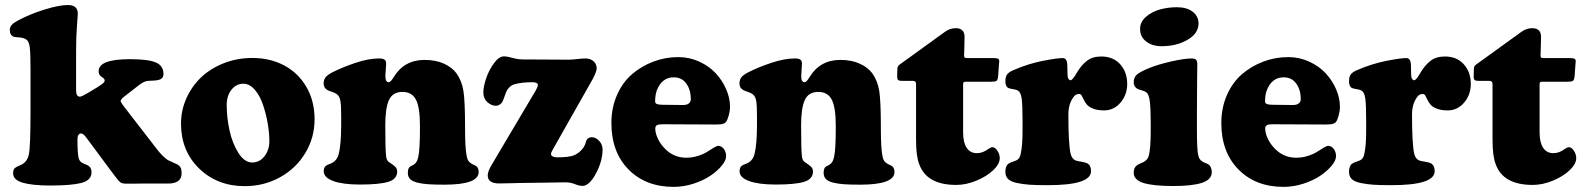

<svg xmlns="http://www.w3.org/2000/svg" viewBox="-20 -728 6311 765"><path d="M101.6 -295.4V-450.7Q101.6 -514.2 98.6 -538.8Q95.7 -563.5 85 -570.3Q75.7 -577.6 56.6 -578.9Q37.6 -580.1 33.2 -582Q19 -588.9 19 -608.4Q19 -620.1 26.9 -628.9Q34.7 -637.7 51.8 -646.5Q101.6 -672.9 158.9 -690.4Q216.3 -708 250.5 -708Q290 -708 290 -673.3Q290 -666 286.6 -624Q283.2 -582 283.2 -527.3V-368.7Q283.2 -342.8 298.3 -342.8Q305.2 -342.8 328.1 -356.4L368.7 -380.9Q386.7 -392.6 391.8 -397.2Q397 -401.9 397 -407.2Q397 -412.6 392.1 -416.5Q391.1 -417.5 387.5 -419.9Q383.8 -422.4 382.3 -423.8Q373 -430.7 373 -444.3Q373 -492.2 497.1 -492.2Q570.3 -492.2 600.8 -479.2Q631.3 -466.3 631.3 -433.1Q631.3 -414.1 611.8 -409.7Q604.5 -407.2 589.4 -406.7Q574.2 -406.2 569.3 -405.8Q551.8 -404.3 527.8 -384.3L470.2 -339.4Q460.4 -330.1 460.7 -325.7Q460.9 -321.3 471.2 -307.1L605.5 -133.3Q626 -106.4 648.4 -90.3Q650.9 -88.9 679.2 -76.2Q691.9 -71.3 697.8 -63.2Q703.6 -55.2 703.6 -37.6Q703.6 3.4 649.4 3.4H542Q531.2 3.4 516.8 3.7Q502.4 3.9 495.4 3.9Q488.3 3.9 480 3.7Q471.7 3.4 466.8 2Q461.9 0.5 458.5 -2.4Q456.1 -4.4 453.4 -7.3Q450.7 -10.3 445.6 -16.6Q440.4 -22.9 436.3 -28.6Q432.1 -34.2 422.1 -47.4Q412.1 -60.5 404.3 -71.3L324.7 -178.7Q312 -196.3 302.7 -196.3Q296.9 -196.3 292.7 -190.7Q288.6 -185.1 288.6 -172.9Q288.6 -118.7 293 -99.6Q295.9 -85.4 307.6 -79.1Q311.5 -76.7 319.3 -73.7Q327.1 -70.8 330.6 -68.8Q344.7 -60.1 344.7 -42Q344.7 -9.8 304.9 0.7Q265.1 11.2 180.7 11.2Q108.9 11.2 70.6 0Q32.2 -11.2 32.2 -37.6Q32.2 -54.2 41 -59.6Q44.9 -63 55.9 -67.6Q66.9 -72.3 71.3 -75.2Q89.8 -87.4 94.7 -111.8Q101.6 -138.7 101.6 -295.4Z M701.2 -235.8Q701.2 -288.6 722.7 -336.4Q744.1 -384.3 781.2 -419.7Q818.4 -455.1 871.6 -476.1Q924.8 -497.1 985.8 -497.1Q1055.7 -497.1 1111.8 -467.5Q1168 -438 1200.7 -381.8Q1233.4 -325.7 1233.4 -252.9Q1233.4 -179.7 1196.5 -118.4Q1159.7 -57.1 1095.7 -21.7Q1031.7 13.7 955.1 13.7Q846.2 13.7 773.7 -56.4Q701.2 -126.5 701.2 -235.8ZM984.9 -80.6Q1014.2 -80.6 1033.7 -105.5Q1053.2 -130.4 1053.2 -165.5Q1053.2 -199.2 1046.4 -237.8Q1039.6 -276.4 1027.3 -312Q1015.1 -347.7 994.6 -371.1Q974.1 -394.5 949.7 -394.5Q921.4 -394.5 902.3 -370.6Q883.3 -346.7 883.3 -309.6Q883.3 -259.8 894.5 -208.3Q905.8 -156.7 929.9 -118.7Q954.1 -80.6 984.9 -80.6Z M1339.4 -230V-267.6Q1339.4 -310.5 1335.9 -327.9Q1332.5 -345.2 1321.8 -353Q1314.5 -358.4 1301.5 -362.5Q1288.6 -366.7 1284.7 -369.1Q1269.5 -377.9 1269.5 -395Q1269.5 -409.2 1276.4 -418.9Q1283.2 -428.7 1303.7 -439.5Q1343.8 -460 1396.2 -477.5Q1448.7 -495.1 1490.2 -495.1Q1504.9 -495.1 1511.7 -490.7Q1518.6 -486.3 1518.6 -474.1Q1518.6 -465.8 1517.1 -450.2Q1515.6 -434.6 1515.6 -423.8Q1515.6 -400.4 1528.8 -400.4Q1536.6 -400.4 1548.8 -420.9Q1590.3 -489.3 1671.9 -489.3Q1715.8 -489.3 1748.3 -474.6Q1780.8 -460 1798.3 -436.5Q1819.8 -406.7 1826.4 -366.2Q1833 -325.7 1833 -217.8Q1833 -138.2 1838.9 -108.9Q1842.3 -87.9 1852.1 -80.6Q1856.4 -76.7 1865 -72.5Q1873.5 -68.4 1875.5 -67.4Q1887.2 -60.5 1887.2 -42.5Q1887.2 7.8 1750.5 7.8Q1710.9 7.8 1686 6.1Q1661.1 4.4 1641.6 -0.7Q1622.1 -5.9 1613.5 -15.1Q1605 -24.4 1605 -39.1Q1605 -58.6 1614.3 -64.5Q1616.2 -65.4 1620.1 -67.4Q1624 -69.3 1627.7 -71.5Q1631.3 -73.7 1634.3 -76.7Q1642.6 -84 1647 -105Q1653.3 -132.3 1653.3 -226.1Q1653.3 -299.3 1637.5 -330.6Q1621.6 -361.8 1583.5 -361.8Q1544.9 -361.8 1530 -329.8Q1515.1 -297.9 1515.1 -229Q1515.1 -130.4 1518.6 -103.5Q1521 -86.4 1532.2 -80.6Q1546.9 -70.8 1552.7 -65.4Q1562.5 -57.6 1562.5 -44.9Q1562.5 -14.6 1527.6 -3.7Q1492.7 7.3 1414.1 7.3Q1346.2 7.3 1308.1 -6.6Q1270 -20.5 1270 -45.4Q1270 -61.5 1279.3 -67.9Q1283.2 -70.8 1293 -74.5Q1302.7 -78.1 1307.1 -81.1Q1324.2 -92.3 1329.6 -114.3Q1339.4 -153.3 1339.4 -230Z M2056.2 1Q2046.4 1 2017.1 2Q1987.8 2.9 1968.8 2.9Q1923.3 2.9 1923.3 -29.3Q1923.3 -44.9 1939 -71.3L2114.7 -367.7Q2123 -383.3 2123 -388.7Q2123 -400.4 2101.1 -400.4Q2059.6 -400.4 2030.8 -392.6Q2018.6 -389.2 2010 -380.6Q2001.5 -372.1 1998 -364.3Q1994.6 -356.4 1990 -343Q1985.4 -329.6 1982.4 -323.7Q1979 -316.4 1971.4 -311.5Q1963.9 -306.6 1956.1 -306.6Q1938 -306.6 1921.9 -321Q1905.8 -335.4 1905.8 -359.9Q1905.8 -382.3 1917 -415.8Q1928.2 -449.2 1948.2 -476.3Q1968.3 -503.4 1987.8 -503.4Q2000 -503.4 2022.2 -497.3Q2044.4 -491.2 2063 -491.2Q2086.9 -491.2 2160.9 -490.7Q2234.9 -490.2 2243.7 -490.2Q2260.7 -490.2 2280.3 -492.7Q2299.8 -495.1 2312.5 -495.1Q2332.5 -495.1 2345 -483.9Q2357.4 -472.7 2357.4 -455.1Q2357.4 -444.3 2343.3 -416L2180.7 -128.9Q2175.3 -119.1 2175.3 -114.3Q2175.3 -108.4 2182.4 -104.7Q2189.5 -101.1 2199.2 -101.1Q2249.5 -101.1 2268.6 -109.9Q2285.2 -117.7 2297.4 -130.9Q2309.6 -144 2314 -161.1Q2318.8 -181.2 2338.4 -181.2Q2354 -181.2 2367.4 -166.5Q2380.9 -151.9 2380.9 -132.8Q2380.9 -86.4 2354.5 -36.9Q2328.1 12.7 2300.8 12.7Q2288.6 12.7 2270.5 5.6Q2252.4 -1.5 2233.9 -1.5Q2215.3 -1.5 2146.7 -0.2Q2078.1 1 2056.2 1Z M2682.6 -500.5Q2727.1 -500.5 2766.4 -482.4Q2805.7 -464.4 2832 -435.8Q2858.4 -407.2 2873.5 -372.1Q2888.7 -336.9 2888.7 -302.7Q2888.7 -286.1 2883.8 -269Q2878.9 -252 2875 -245.1Q2870.1 -237.8 2861.6 -234.9Q2853 -231.9 2829.6 -231.9L2619.1 -232.9Q2603.5 -232.9 2597.2 -229Q2590.8 -225.1 2590.8 -215.8Q2590.8 -203.1 2595.2 -190.4Q2608.4 -152.3 2639.9 -126Q2671.4 -99.6 2714.8 -99.6Q2738.3 -99.6 2761.2 -106.9Q2784.2 -114.3 2797.9 -123.3Q2811.5 -132.3 2824 -139.6Q2836.4 -147 2841.8 -147Q2854 -147 2863.5 -135.3Q2873 -123.5 2873 -105.5Q2873 -88.9 2855.7 -67.9Q2838.4 -46.9 2810.8 -28.1Q2783.2 -9.3 2743.7 3.7Q2704.1 16.6 2664.1 16.6Q2552.7 16.6 2484.4 -52.7Q2416 -122.1 2416 -237.8Q2416 -298.8 2438.5 -349.6Q2460.9 -400.4 2498.5 -432.6Q2536.1 -464.8 2583.7 -482.7Q2631.3 -500.5 2682.6 -500.5ZM2701.7 -309.6Q2716.3 -309.6 2724.4 -315.7Q2732.4 -321.8 2732.4 -333Q2732.4 -370.6 2714.4 -395.3Q2696.3 -419.9 2664.6 -419.9Q2616.2 -419.9 2596.2 -365.7Q2590.3 -347.2 2590.3 -324.2Q2590.3 -315.9 2598.1 -313.2Q2606 -310.5 2623 -310.5Z M2996.1 -230V-267.6Q2996.1 -310.5 2992.7 -327.9Q2989.3 -345.2 2978.5 -353Q2971.2 -358.4 2958.3 -362.5Q2945.3 -366.7 2941.4 -369.1Q2926.3 -377.9 2926.3 -395Q2926.3 -409.2 2933.1 -418.9Q2939.9 -428.7 2960.4 -439.5Q3000.5 -460 3053 -477.5Q3105.5 -495.1 3147 -495.1Q3161.6 -495.1 3168.5 -490.7Q3175.3 -486.3 3175.3 -474.1Q3175.3 -465.8 3173.8 -450.2Q3172.4 -434.6 3172.4 -423.8Q3172.4 -400.4 3185.5 -400.4Q3193.4 -400.4 3205.6 -420.9Q3247.1 -489.3 3328.6 -489.3Q3372.6 -489.3 3405 -474.6Q3437.5 -460 3455.1 -436.5Q3476.6 -406.7 3483.2 -366.2Q3489.7 -325.7 3489.7 -217.8Q3489.7 -138.2 3495.6 -108.9Q3499 -87.9 3508.8 -80.6Q3513.2 -76.7 3521.7 -72.5Q3530.3 -68.4 3532.2 -67.4Q3543.9 -60.5 3543.9 -42.5Q3543.9 7.8 3407.2 7.8Q3367.7 7.8 3342.8 6.1Q3317.9 4.4 3298.3 -0.7Q3278.8 -5.9 3270.3 -15.1Q3261.7 -24.4 3261.7 -39.1Q3261.7 -58.6 3271 -64.5Q3272.9 -65.4 3276.9 -67.4Q3280.8 -69.3 3284.4 -71.5Q3288.1 -73.7 3291 -76.7Q3299.3 -84 3303.7 -105Q3310.1 -132.3 3310.1 -226.1Q3310.1 -299.3 3294.2 -330.6Q3278.3 -361.8 3240.2 -361.8Q3201.7 -361.8 3186.8 -329.8Q3171.9 -297.9 3171.9 -229Q3171.9 -130.4 3175.3 -103.5Q3177.7 -86.4 3189 -80.6Q3203.6 -70.8 3209.5 -65.4Q3219.2 -57.6 3219.2 -44.9Q3219.2 -14.6 3184.3 -3.7Q3149.4 7.3 3070.8 7.3Q3002.9 7.3 2964.8 -6.6Q2926.8 -20.5 2926.8 -45.4Q2926.8 -61.5 2936 -67.9Q2939.9 -70.8 2949.7 -74.5Q2959.5 -78.1 2963.9 -81.1Q2981 -92.3 2986.3 -114.3Q2996.1 -153.3 2996.1 -230Z M3817.4 -200.2Q3817.4 -160.6 3831.5 -139.2Q3845.7 -117.7 3872.1 -117.7Q3895 -117.7 3916 -133.3Q3928.2 -141.6 3934.1 -141.6Q3944.3 -141.6 3953.9 -127.7Q3963.4 -113.8 3963.4 -97.7Q3963.4 -74.7 3937.3 -49.8Q3911.1 -24.9 3870.1 -8.1Q3829.1 8.8 3790 8.8Q3671.9 8.8 3642.6 -73.7Q3629.9 -105 3629.9 -170.9V-393.1Q3629.9 -405.8 3618.2 -405.8H3573.2Q3562.5 -405.8 3558.6 -409.4Q3554.7 -413.1 3554.7 -420.4Q3554.7 -441.9 3555.7 -455.6Q3556.6 -465.3 3564.5 -470.7L3745.6 -601.6Q3765.1 -615.7 3788.1 -615.7Q3823.2 -615.7 3823.2 -580.6Q3823.2 -567.4 3822.3 -538.6Q3821.3 -509.8 3821.3 -507.8Q3821.3 -500 3824 -498.3Q3826.7 -496.6 3835.4 -496.6H3937.5Q3951.2 -496.6 3956.3 -494.1Q3961.4 -491.7 3961.4 -483.4Q3961.4 -482.9 3960.4 -473.1L3957 -425.3Q3955.6 -409.2 3950.2 -405.8Q3944.8 -402.3 3928.2 -402.3H3827.1Q3821.3 -402.3 3819.3 -400.1Q3817.4 -397.9 3817.4 -392.6Z M4054.2 -206.1V-246.1Q4054.2 -310.5 4050.8 -335.2Q4047.4 -359.9 4036.1 -366.7Q4029.3 -371.1 4015.6 -373Q4002 -375 3997.6 -377.4Q3985.8 -383.3 3985.8 -404.3Q3985.8 -423.3 3993.9 -432.9Q4002 -442.4 4020.5 -449.7Q4077.1 -474.1 4134.3 -485.4Q4191.4 -496.6 4214.4 -496.6Q4230.5 -496.6 4232.4 -472.2Q4233.4 -448.7 4233.4 -431.2Q4233.4 -419.4 4237.1 -413.8Q4240.7 -408.2 4245.1 -408.2Q4253.4 -408.2 4270 -437.5Q4288.1 -468.3 4310.5 -485.6Q4333 -502.9 4367.7 -502.9Q4415.5 -502.9 4443.4 -471.7Q4471.2 -440.4 4471.2 -393.6Q4471.2 -350.6 4444.6 -319.3Q4418 -288.1 4378.9 -288.1Q4353.5 -288.1 4335.9 -294.9Q4318.4 -301.8 4310.5 -311.3Q4302.7 -320.8 4298.3 -330.3Q4293.9 -339.8 4290 -346.7Q4286.1 -353.5 4280.8 -353.5Q4268.1 -353.5 4261.2 -346.2Q4236.8 -317.9 4236.8 -272Q4236.8 -156.7 4245.6 -115.7Q4251 -93.8 4266.6 -88.4Q4272 -86.4 4288.3 -83.7Q4304.7 -81.1 4311.5 -77.6Q4327.1 -69.3 4327.1 -45.9Q4327.1 9.8 4155.3 9.8Q4110.8 9.8 4084 8.1Q4057.1 6.3 4032.5 1.2Q4007.8 -3.9 3996.8 -14.6Q3985.8 -25.4 3985.8 -43Q3985.8 -67.4 3998 -75.7Q4004.9 -80.6 4015.9 -84Q4026.9 -87.4 4031.7 -90.3Q4043.9 -96.2 4047.4 -117.7Q4054.2 -149.4 4054.2 -206.1Z M4522.5 -612.8Q4522.5 -640.6 4546.1 -661.1Q4569.8 -681.6 4602.1 -690.4Q4634.3 -699.2 4668.9 -699.2Q4709 -699.2 4732.2 -681.2Q4755.4 -663.1 4755.4 -634.8Q4755.4 -594.7 4711.4 -569.3Q4667.5 -543.9 4607.9 -543.9Q4571.3 -543.9 4546.9 -562.5Q4522.5 -581.1 4522.5 -612.8ZM4564.9 -208V-237.8Q4564.9 -293 4561.5 -322.3Q4558.1 -351.6 4547.9 -359.9Q4540.5 -365.2 4527.6 -368.7Q4514.6 -372.1 4511.7 -374Q4497.1 -383.3 4497.1 -399.4Q4497.1 -418.9 4508.8 -429.9Q4520.5 -440.9 4555.7 -455.6Q4590.3 -470.2 4644.5 -482.7Q4698.7 -495.1 4727.1 -495.1Q4740.2 -495.1 4745.4 -490.2Q4750.5 -485.4 4750.5 -472.2Q4750.5 -464.8 4749.8 -411.9Q4749 -358.9 4749 -282.2V-210.4Q4749 -131.8 4753.9 -111.3Q4757.3 -92.3 4770.5 -84.5Q4774.9 -81.5 4783.2 -78.4Q4791.5 -75.2 4795.9 -72.3Q4808.1 -62.5 4808.1 -42Q4808.1 -12.7 4769.8 0.2Q4731.4 13.2 4654.3 13.2Q4575.2 13.2 4536.1 1Q4497.1 -11.2 4497.1 -40Q4497.1 -59.6 4508.8 -68.4Q4513.2 -72.3 4523.7 -76.7Q4534.2 -81.1 4536.6 -82.5Q4552.2 -91.3 4556.6 -105.5Q4564.9 -133.8 4564.9 -208Z M5112.8 -500.5Q5157.2 -500.5 5196.5 -482.4Q5235.8 -464.4 5262.2 -435.8Q5288.6 -407.2 5303.7 -372.1Q5318.8 -336.9 5318.8 -302.7Q5318.8 -286.1 5314 -269Q5309.1 -252 5305.2 -245.1Q5300.3 -237.8 5291.7 -234.9Q5283.2 -231.9 5259.8 -231.9L5049.3 -232.9Q5033.7 -232.9 5027.3 -229Q5021 -225.1 5021 -215.8Q5021 -203.1 5025.4 -190.4Q5038.6 -152.3 5070.1 -126Q5101.6 -99.6 5145 -99.6Q5168.5 -99.6 5191.4 -106.9Q5214.4 -114.3 5228 -123.3Q5241.7 -132.3 5254.2 -139.6Q5266.6 -147 5272 -147Q5284.2 -147 5293.7 -135.3Q5303.2 -123.5 5303.2 -105.5Q5303.2 -88.9 5285.9 -67.9Q5268.6 -46.9 5241 -28.1Q5213.4 -9.3 5173.8 3.7Q5134.3 16.6 5094.2 16.6Q4982.9 16.6 4914.6 -52.7Q4846.2 -122.1 4846.2 -237.8Q4846.2 -298.8 4868.7 -349.6Q4891.1 -400.4 4928.7 -432.6Q4966.3 -464.8 5013.9 -482.7Q5061.5 -500.5 5112.8 -500.5ZM5131.8 -309.6Q5146.5 -309.6 5154.5 -315.7Q5162.6 -321.8 5162.6 -333Q5162.6 -370.6 5144.5 -395.3Q5126.5 -419.9 5094.7 -419.9Q5046.4 -419.9 5026.4 -365.7Q5020.5 -347.2 5020.5 -324.2Q5020.5 -315.9 5028.3 -313.2Q5036.1 -310.5 5053.2 -310.5Z M5423.3 -206.1V-246.1Q5423.3 -310.5 5419.9 -335.2Q5416.5 -359.9 5405.3 -366.7Q5398.4 -371.1 5384.8 -373Q5371.1 -375 5366.7 -377.4Q5355 -383.3 5355 -404.3Q5355 -423.3 5363 -432.9Q5371.1 -442.4 5389.6 -449.7Q5446.3 -474.1 5503.4 -485.4Q5560.5 -496.6 5583.5 -496.6Q5599.6 -496.6 5601.6 -472.2Q5602.5 -448.7 5602.5 -431.2Q5602.5 -419.4 5606.2 -413.8Q5609.9 -408.2 5614.3 -408.2Q5622.6 -408.2 5639.2 -437.5Q5657.2 -468.3 5679.7 -485.6Q5702.1 -502.9 5736.8 -502.9Q5784.7 -502.9 5812.5 -471.7Q5840.3 -440.4 5840.3 -393.6Q5840.3 -350.6 5813.7 -319.3Q5787.1 -288.1 5748 -288.1Q5722.7 -288.1 5705.1 -294.9Q5687.5 -301.8 5679.7 -311.3Q5671.9 -320.8 5667.5 -330.3Q5663.1 -339.8 5659.2 -346.7Q5655.3 -353.5 5649.9 -353.5Q5637.2 -353.5 5630.4 -346.2Q5606 -317.9 5606 -272Q5606 -156.7 5614.7 -115.7Q5620.1 -93.8 5635.7 -88.4Q5641.1 -86.4 5657.5 -83.7Q5673.8 -81.1 5680.7 -77.6Q5696.3 -69.3 5696.3 -45.9Q5696.3 9.8 5524.4 9.8Q5480 9.8 5453.1 8.1Q5426.3 6.3 5401.6 1.2Q5377 -3.9 5366 -14.6Q5355 -25.4 5355 -43Q5355 -67.4 5367.2 -75.7Q5374 -80.6 5385 -84Q5396 -87.4 5400.9 -90.3Q5413.1 -96.2 5416.5 -117.7Q5423.3 -149.4 5423.3 -206.1Z M6114.3 -200.2Q6114.3 -160.6 6128.4 -139.2Q6142.6 -117.7 6168.9 -117.7Q6191.9 -117.7 6212.9 -133.3Q6225.1 -141.6 6231 -141.6Q6241.2 -141.6 6250.7 -127.7Q6260.3 -113.8 6260.3 -97.7Q6260.3 -74.7 6234.1 -49.8Q6208 -24.9 6167 -8.1Q6126 8.8 6086.9 8.8Q5968.8 8.8 5939.5 -73.7Q5926.8 -105 5926.8 -170.9V-393.1Q5926.8 -405.8 5915 -405.8H5870.1Q5859.4 -405.8 5855.5 -409.4Q5851.6 -413.1 5851.6 -420.4Q5851.6 -441.9 5852.5 -455.6Q5853.5 -465.3 5861.3 -470.7L6042.5 -601.6Q6062 -615.7 6085 -615.7Q6120.1 -615.7 6120.1 -580.6Q6120.1 -567.4 6119.1 -538.6Q6118.2 -509.8 6118.2 -507.8Q6118.2 -500 6120.8 -498.3Q6123.5 -496.6 6132.3 -496.6H6234.4Q6248 -496.6 6253.2 -494.1Q6258.3 -491.7 6258.3 -483.4Q6258.3 -482.9 6257.3 -473.1L6253.9 -425.3Q6252.4 -409.2 6247.1 -405.8Q6241.7 -402.3 6225.1 -402.3H6124Q6118.2 -402.3 6116.2 -400.1Q6114.3 -397.9 6114.3 -392.6Z"/></svg>

Font: Cooper* ExtraBold
Style: Regular
Weight: 800
Designer: Owen Earl
Foundry: indestructible type*
Version: Version 0.001